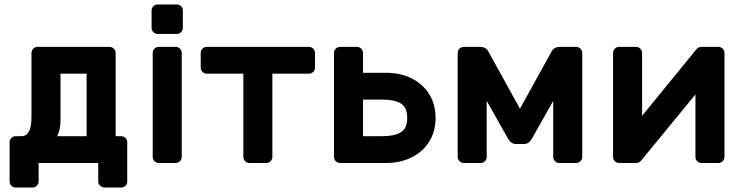

<svg xmlns="http://www.w3.org/2000/svg" viewBox="-20 -730 3334 860"><path d="M148 -520H471Q482 -520 490 -512Q498 -504 498 -493V-120H523Q534 -120 542 -112Q550 -104 550 -93V83Q550 94 542 102Q534 110 523 110H450Q438 110 429 102Q420 94 420 83V0H153V83Q153 94 145 102Q137 110 126 110H50Q39 110 31 102Q23 94 23 83V-93Q23 -104 31 -112Q39 -120 50 -120H76Q121 -120 121 -205V-493Q121 -504 129 -512Q137 -520 148 -520ZM368 -400H251V-192Q251 -149 236 -120H368Z M659 0ZM799 -683V-605Q799 -594 791 -586Q783 -578 772 -578H686Q675 -578 667 -586Q659 -594 659 -605V-683Q659 -694 667 -702Q675 -710 686 -710H772Q783 -710 791 -702Q799 -694 799 -683ZM767 0H691Q680 0 672 -8Q664 -16 664 -27V-493Q664 -504 672 -512Q680 -520 691 -520H767Q778 -520 786 -512Q794 -504 794 -493V-27Q794 -16 786 -8Q778 0 767 0Z M1391 -493V-427Q1391 -416 1383 -408Q1375 -400 1364 -400H1200V-27Q1200 -16 1192 -8Q1184 0 1173 0H1097Q1086 0 1078 -8Q1070 -16 1070 -27V-400H906Q895 -400 887 -408Q879 -416 879 -427V-493Q879 -504 887 -512Q895 -520 906 -520H1364Q1375 -520 1383 -512Q1391 -504 1391 -493Z M1503 0Q1492 0 1484 -8Q1476 -16 1476 -27V-493Q1476 -504 1484 -512Q1492 -520 1503 -520H1579Q1590 -520 1598 -512Q1606 -504 1606 -493V-404H1709Q1774 -404 1824.5 -378.5Q1875 -353 1903 -307.5Q1931 -262 1931 -202Q1931 -142 1903 -96.5Q1875 -51 1824.5 -25.5Q1774 0 1709 0ZM1692 -120Q1747 -120 1775.5 -137.5Q1804 -155 1804 -202Q1804 -249 1775.5 -266.5Q1747 -284 1692 -284H1606V-120Z M2451 -500Q2461 -520 2490 -520H2561Q2572 -520 2580 -512Q2588 -504 2588 -493V-27Q2588 -16 2580 -8Q2572 0 2561 0H2485Q2474 0 2466 -8Q2458 -16 2458 -27V-278L2363 -110Q2349 -85 2328 -85H2290Q2269 -85 2255 -110L2160 -278V-27Q2160 -16 2152 -8Q2144 0 2133 0H2057Q2046 0 2038 -8Q2030 -16 2030 -27V-493Q2030 -504 2038 -512Q2046 -520 2057 -520H2128Q2157 -520 2167 -500L2309 -243Z M3095 -27V-307L2852 -11Q2843 0 2829 0H2753Q2742 0 2734 -8Q2726 -16 2726 -27V-493Q2726 -504 2734 -512Q2742 -520 2753 -520H2829Q2840 -520 2848 -512Q2856 -504 2856 -493V-211L3099 -509Q3108 -520 3122 -520H3198Q3209 -520 3217 -512Q3225 -504 3225 -493V-27Q3225 -16 3217 -8Q3209 0 3198 0H3122Q3111 0 3103 -8Q3095 -16 3095 -27Z"/></svg>

Font: Hezaedrus Medium
Style: Regular
Weight: 500
Designer: Hubert & Fischer
Foundry: Hubert & Fischer
Version: Version 1.10;September 3, 2019;FontCreator 11.5.0.2425 64-bi